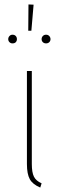

<svg xmlns="http://www.w3.org/2000/svg" viewBox="-20 -838 271 863"><path d="M123 -101Q123 -63 132.5 -44Q142 -25 167 -14L161 5Q127 -9 114 -32.5Q101 -56 101 -101V-519H123ZM108 -818 131 -817 121 -700H107ZM56 -662Q56 -654 51 -648.5Q46 -643 36 -643Q28 -643 22.5 -648.5Q17 -654 17 -662Q17 -670 22.5 -676Q28 -682 36 -682Q45 -682 50.5 -676.5Q56 -671 56 -662ZM207 -662Q207 -654 201.5 -648.5Q196 -643 187 -643Q178 -643 172.5 -648.5Q167 -654 167 -662Q167 -670 172.5 -676Q178 -682 187 -682Q196 -682 201.5 -676Q207 -670 207 -662Z"/></svg>

Font: Fira Sans Condensed Thin
Style: Regular
Weight: 250
Width: 3
Designer: Carrois Corporate & Edenspiekermann AG
Foundry: Carrois Corporate GbR & Edenspiekermann AG
Version: Version 4.203